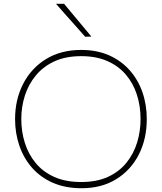

<svg xmlns="http://www.w3.org/2000/svg" viewBox="-20 -990 859 1019"><path d="M413 9Q327 9 261 -19.8Q195 -48.5 150.2 -99.5Q105.5 -150.5 82.8 -216.8Q60 -283 60 -358Q60 -461.5 102.8 -544.8Q145.5 -628 224.2 -676.5Q303 -725 411 -725Q493.5 -725 558 -696.8Q622.5 -668.5 667.5 -618Q712.5 -567.5 735.8 -501Q759 -434.5 759 -358Q759 -253 716.8 -170Q674.5 -87 596.8 -39Q519 9 413 9ZM411 -24Q494 -24 553.5 -51.5Q613 -79 651.2 -126.5Q689.5 -174 707.8 -233.8Q726 -293.5 726 -358Q726 -428 706.2 -488.5Q686.5 -549 647.2 -594.8Q608 -640.5 549 -666.2Q490 -692 411 -692Q329.5 -692 269.8 -664.8Q210 -637.5 170.8 -590.2Q131.5 -543 112.2 -483.2Q93 -423.5 93 -358Q93 -292 111.8 -232Q130.5 -172 169.2 -125Q208 -78 268 -51Q328 -24 411 -24ZM432 -795Q406.5 -824 380.8 -852.8Q355 -881.5 329.2 -910.8Q303.5 -940 277 -970H320Q356 -927 392.2 -883.2Q428.5 -839.5 465 -796Z"/></svg>

Font: Commissioner Thin Thin
Style: Regular
Weight: 250
Version: Version 1.000